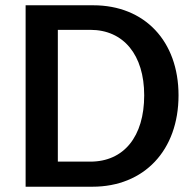

<svg xmlns="http://www.w3.org/2000/svg" viewBox="-20 -707 733 727"><path d="M77 0H330C526 0 656 -138 656 -346C656 -551 528 -687 333 -687H77ZM199 -95V-594H322C448 -594 526 -499 526 -346C526 -190 449 -95 322 -95Z"/></svg>

Font: Ronzino Medium
Style: Regular
Weight: 500
Designer: Nunzio Mazzaferro
Foundry: Collletttivo
Version: Version 1.000;Glyphs 3.3 (3337)